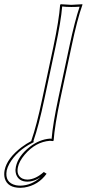

<svg xmlns="http://www.w3.org/2000/svg" viewBox="-53 -668 412 913"><path d="M44.4 225.1Q-17.1 225.1 -30.3 180.2Q-35.2 161.6 -30.8 140.1Q-19 84.5 49.3 32.2Q72.3 15.1 96.2 2.4V0Q120.6 -68.8 148.4 -200.2L200.7 -444.8Q228 -574.2 232.9 -645L235.8 -647.9Q237.8 -647.9 286.1 -645L338.9 -647.9V-645Q314.5 -577.6 286.6 -444.8L234.4 -200.2Q207 -70.8 202.1 0L199.2 2.9Q197.3 2.9 184.6 1.5Q116.7 6.3 64.5 67.4Q38.1 98.6 32.2 127Q23.9 166.5 53.7 181.2Q64.5 186 77.6 186Q115.7 185.1 155.3 149.9L168.5 158.2Q128.9 212.9 63 223.6Q52.7 225.1 44.4 225.1ZM44.4 214.8Q96.2 213.9 140.1 174.8Q108.9 195.8 77.6 195.8Q35.6 195.8 23.4 160.2Q20.5 149.9 20.5 140.1Q21 132.3 22.5 125Q33.2 74.2 87.9 30.8Q134.3 -4.9 184.1 -8.8H185.1H185.5Q189.9 -8.3 192.4 -7.8Q198.2 -78.6 224.6 -202.1L276.9 -447.3Q303.2 -570.8 325.7 -636.2Q307.1 -634.8 286.1 -634.8Q260.7 -634.8 242.7 -637.2Q236.8 -566.4 210.4 -442.9L158.2 -197.8Q130.4 -66.9 106.4 1L106.9 8.3L101.1 11.2Q27.3 48.8 -7.8 109.4Q-17.6 127.4 -21 142.1Q-31.7 200.7 22.9 212.9Q33.7 214.8 44.4 214.8Z"/></svg>

Font: Linux Biolinum Outline O
Style: Italic
Weight: 400
Italic angle: -12°
Designer: Philipp H. Poll
Foundry: Philipp H. Poll
Version: Version 0.6.2